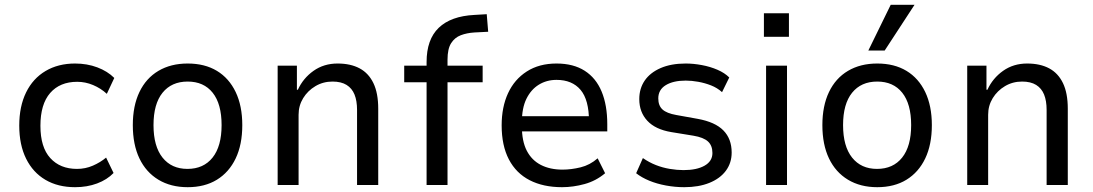

<svg xmlns="http://www.w3.org/2000/svg" viewBox="-20 -769 4543 798"><path d="M292 9Q221 9 169 -21.5Q117 -52 88.5 -109.5Q60 -167 60 -247Q60 -327 88.5 -385Q117 -443 169.5 -474Q222 -505 292 -505Q342 -505 384.5 -489Q427 -473 455 -445L424 -379Q399 -402 367 -415.5Q335 -429 301 -429Q229 -429 188.5 -382.5Q148 -336 148 -246Q148 -157 189 -112Q230 -67 300 -67Q335 -67 366 -80.5Q397 -94 421 -114L452 -50Q425 -22 383.5 -6.5Q342 9 292 9Z M760 9Q690 9 638.5 -22Q587 -53 559.5 -110.5Q532 -168 532 -249Q532 -329 559.5 -386.5Q587 -444 638.5 -474.5Q690 -505 760 -505Q831 -505 881.5 -474.5Q932 -444 959.5 -386.5Q987 -329 987 -249Q987 -168 959.5 -110.5Q932 -53 881.5 -22Q831 9 760 9ZM759 -67Q826 -67 863.5 -114Q901 -161 901 -249Q901 -337 864 -383.5Q827 -430 760 -430Q693 -430 655.5 -383.5Q618 -337 618 -249Q618 -161 655.5 -114Q693 -67 759 -67Z M1134 0V-496H1214V-396H1218Q1240 -444 1283 -474.5Q1326 -505 1383 -505Q1437 -505 1474.5 -485Q1512 -465 1532 -423.5Q1552 -382 1552 -317V0H1464V-312Q1464 -350 1453.5 -376Q1443 -402 1420.5 -416Q1398 -430 1362 -430Q1323 -430 1291 -411Q1259 -392 1240 -361Q1221 -330 1221 -292V0Z M1753 0V-427H1660V-496H1775L1753 -474V-511Q1753 -605 1803.5 -653.5Q1854 -702 1952 -707L2003 -710L2009 -637L1951 -634Q1920 -632 1895 -622.5Q1870 -613 1855 -589.5Q1840 -566 1840 -521V-485L1822 -496H1986V-427H1840V0Z M2316 9Q2238 9 2181.5 -20Q2125 -49 2095 -106.5Q2065 -164 2065 -248Q2065 -324 2091.5 -381.5Q2118 -439 2169.5 -472Q2221 -505 2293 -505Q2363 -505 2410 -475Q2457 -445 2480.5 -388.5Q2504 -332 2504 -253V-223H2131V-286H2447L2428 -265Q2428 -354 2393 -395.5Q2358 -437 2293 -437Q2252 -437 2219.5 -417Q2187 -397 2168 -358.5Q2149 -320 2149 -260V-245Q2149 -182 2169.5 -142.5Q2190 -103 2228 -83.5Q2266 -64 2318 -64Q2354 -64 2393 -73.5Q2432 -83 2464 -111L2495 -49Q2457 -17 2409.5 -4Q2362 9 2316 9Z M2824 9Q2786 9 2748 2Q2710 -5 2678.5 -18Q2647 -31 2624 -49L2652 -112Q2678 -94 2706 -83Q2734 -72 2764 -67Q2794 -62 2821 -62Q2876 -62 2908.5 -80.5Q2941 -99 2941 -133Q2941 -164 2922.5 -181Q2904 -198 2862 -205L2770 -220Q2704 -231 2670.5 -267Q2637 -303 2637 -357Q2637 -401 2659.5 -434Q2682 -467 2725.5 -486Q2769 -505 2830 -505Q2862 -505 2897 -498.5Q2932 -492 2962 -479Q2992 -466 3011 -447L2981 -386Q2961 -404 2935.5 -414Q2910 -424 2882.5 -429Q2855 -434 2830 -434Q2778 -434 2747 -415Q2716 -396 2716 -360Q2716 -330 2733.5 -314Q2751 -298 2791 -291L2880 -275Q2952 -262 2986.5 -227Q3021 -192 3021 -135Q3021 -92 2997 -59.5Q2973 -27 2928.5 -9Q2884 9 2824 9Z M3155 -616V-714H3259V-616ZM3164 0V-496H3251V0Z M3626 9Q3556 9 3504.5 -22Q3453 -53 3425.5 -110.5Q3398 -168 3398 -249Q3398 -329 3425.5 -386.5Q3453 -444 3504.5 -474.5Q3556 -505 3626 -505Q3697 -505 3747.5 -474.5Q3798 -444 3825.5 -386.5Q3853 -329 3853 -249Q3853 -168 3825.5 -110.5Q3798 -53 3747.5 -22Q3697 9 3626 9ZM3625 -67Q3692 -67 3729.5 -114Q3767 -161 3767 -249Q3767 -337 3730 -383.5Q3693 -430 3626 -430Q3559 -430 3521.5 -383.5Q3484 -337 3484 -249Q3484 -161 3521.5 -114Q3559 -67 3625 -67ZM3589 -559 3682 -749H3781L3657 -559Z M4000 0V-496H4080V-396H4084Q4106 -444 4149 -474.5Q4192 -505 4249 -505Q4303 -505 4340.5 -485Q4378 -465 4398 -423.5Q4418 -382 4418 -317V0H4330V-312Q4330 -350 4319.5 -376Q4309 -402 4286.5 -416Q4264 -430 4228 -430Q4189 -430 4157 -411Q4125 -392 4106 -361Q4087 -330 4087 -292V0Z"/></svg>

Font: Nunito Sans 7pt SemiCondensed
Style: Regular
Weight: 400
Width: 4
Designer: Vernon Adams
Foundry: Vernon Adams
Version: Version 3.101;gftools[0.9.27]